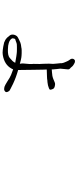

<svg xmlns="http://www.w3.org/2000/svg" viewBox="439 -1020 621 1540"><g transform="rotate(90 750.0 -250.5)"><path d="M484.4 -61.5Q451.2 -68.4 433.6 -70.3Q416 -72.3 412.1 -73.2Q399.4 -75.2 377 -75.2H357.4Q330.1 -75.2 326.2 -72.3Q310.5 -65.4 304.7 -64.5Q291 -62.5 290 -52.7Q289.1 -47.9 288.1 -43.9Q287.1 -41 288.1 -38.1Q289.1 -35.2 292 -30.8Q294.9 -26.4 300.3 -22Q305.7 -17.6 311.5 -15.1Q317.4 -12.7 325.7 -9.8Q334 -6.8 347.2 -4.9Q360.4 -2.9 377 -2.9Q425.8 -1 445.3 -17.6Q453.1 -24.4 459 -30.3Q464.8 -36.1 469.7 -40Q474.6 -44.9 476.6 -48.8Q478.5 -52.7 484.4 -61.5ZM632.8 -375Q646.5 -382.8 661.1 -380.9Q687.5 -377.9 693.4 -365.2Q704.1 -342.8 697.3 -336.9Q690.4 -332 679.7 -329.1Q668.9 -326.2 664.1 -324.2Q659.2 -322.3 639.6 -320.3Q619.1 -319.3 613.3 -317.4Q606.4 -316.4 594.7 -316.4Q562.5 -316.4 538.1 -314.5Q538.1 -303.7 539.1 -285.2Q540 -264.6 540.5 -201.7Q541 -138.7 541.5 -122.1Q542 -105.5 542 -85.9V-85Q601.6 -68.4 653.3 -43.9Q707 -17.6 709 -14.6Q728.5 10.7 711.9 21.5Q704.1 27.3 697.3 27.3Q685.5 27.3 674.8 23.9Q664.1 20.5 632.8 1Q602.5 -19.5 581.1 -28.3L537.1 -44.9L530.3 -31.2Q499 25.4 421.9 38.1Q390.6 43.9 321.3 27.3Q312.5 24.4 298.8 16.6Q293 11.7 288.1 8.3Q283.2 4.9 281.2 2Q275.4 -3.9 274.4 -6.8Q272.5 -9.8 267.6 -14.6Q257.8 -25.4 257.8 -40Q257.8 -59.6 271.5 -76.2Q277.3 -82 297.9 -91.8Q327.1 -106.4 338.9 -107.4Q350.6 -108.4 360.4 -110.4Q371.1 -113.3 382.8 -113.3H407.2Q420.9 -113.3 426.8 -112.3Q432.6 -111.3 443.4 -110.4Q454.1 -109.4 462.9 -106.4Q475.6 -103.5 492.2 -98.6Q492.2 -104.5 490.2 -110.4Q488.3 -119.1 491.2 -144.5Q495.1 -180.7 494.1 -193.4Q492.2 -206.1 493.2 -224.6Q494.1 -242.2 493.7 -257.8Q493.2 -273.4 492.2 -286.1Q491.2 -329.1 491.2 -332Q495.1 -366.2 490.2 -397.5Q486.3 -429.7 487.3 -435.5Q487.3 -440.4 483.4 -451.2Q478.5 -462.9 473.6 -474.6Q468.8 -486.3 462.9 -494.1Q456.1 -502 453.6 -507.8Q451.2 -513.7 451.7 -521Q452.1 -528.3 457 -534.2Q462.9 -541 469.7 -541Q475.6 -541 481 -539.6Q486.3 -538.1 494.1 -533.2Q500 -529.3 505.9 -525.4Q510.7 -522.5 517.6 -513.7Q523.4 -505.9 530.3 -501Q537.1 -495.1 537.1 -486.3L531.2 -422.9Q531.2 -415 534.2 -396.5Q536.1 -376 537.1 -365.2Q537.1 -357.4 537.1 -354.5Q547.9 -355.5 560.5 -356.4Q589.8 -357.4 614.3 -367.2Z"/></g></svg>

Font: ToneOZ-Zhuyin-Tsuipita-TC
Style: Regular
Weight: 400
Designer: ÂÆ£ÂøóÂáåJeffrey Xuan(jeffreyx@gmail.com, ToneOZ.com) ÈòøÂù§(cjkFonts)
Foundry: ToneOZ
Version: Version 0.240710